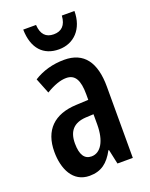

<svg xmlns="http://www.w3.org/2000/svg" viewBox="-143 -830 716 916"><g transform="rotate(-20 214.5 -372.0)"><path d="M351 -754H287C284 -705 260 -683 221 -683C181 -683 159 -706 156 -754H91C93 -657 142 -607 220 -607C296 -607 351 -663 351 -754ZM225 -552C167 -552 114 -537 70 -509L101 -431C141 -455 175 -467 204 -467C249 -467 268 -433 268 -361V-333L205 -330C93 -325 31 -265 31 -155C31 -69 66 10 151 10C210 10 246 -18 276 -74H279L295 0H373V-362C373 -485 325 -552 225 -552ZM268 -260V-208C268 -125 238 -74 191 -74C156 -74 137 -101 137 -159C137 -222 167 -254 227 -258Z"/></g></svg>

Font: Noto Sans Display Condensed Medium
Style: Regular
Weight: 500
Width: 3
Designer: Monotype Design Team
Foundry: Monotype Imaging Inc.
Version: Version 1.900